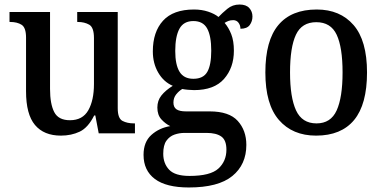

<svg xmlns="http://www.w3.org/2000/svg" viewBox="-20 -589 1690 848"><path d="M249 10Q174 10 134.5 -37Q95 -84 95 -186V-423Q95 -467 75.5 -479.5Q56 -492 25 -492H22V-536H201V-196Q201 -130 219.5 -94Q238 -58 289 -58Q345 -58 370 -102Q395 -146 395 -218V-421Q395 -468 374 -480Q353 -492 324 -492H321V-536H500V-111Q500 -66 521 -55Q542 -44 572 -44H576V0H416L401 -79H396Q369 -25 332 -7.5Q295 10 249 10Z M814 239Q714 239 664 201.5Q614 164 614 95Q614 38 648.5 7Q683 -24 732 -32Q711 -42 693 -61.5Q675 -81 675 -114Q675 -145 693 -167.5Q711 -190 743 -210Q703 -227 679 -268Q655 -309 655 -362Q655 -448 700 -497.5Q745 -547 837 -547Q871 -547 899.5 -537.5Q928 -528 945 -514Q961 -531 984 -550Q1007 -569 1038 -569Q1067 -569 1081 -553.5Q1095 -538 1095 -516Q1095 -495 1083 -478.5Q1071 -462 1042 -462Q1042 -477 1033.5 -488.5Q1025 -500 1010 -500Q998 -500 989 -496.5Q980 -493 972 -488Q990 -467 1001.5 -437.5Q1013 -408 1013 -365Q1013 -290 969.5 -240.5Q926 -191 837 -191Q826 -191 810 -192.5Q794 -194 785 -196Q770 -187 758 -172Q746 -157 746 -136Q746 -116 759 -106.5Q772 -97 802 -97H906Q992 -97 1030 -55Q1068 -13 1068 51Q1068 138 1006 188.5Q944 239 814 239ZM834 -241Q878 -241 895.5 -271.5Q913 -302 913 -365Q913 -430 895 -463Q877 -496 834 -496Q791 -496 772.5 -462Q754 -428 754 -364Q754 -303 773 -272Q792 -241 834 -241ZM817 188Q909 188 944.5 155.5Q980 123 980 72Q980 30 957.5 14Q935 -2 892 -2H795Q772 -2 750.5 5.5Q729 13 715 32.5Q701 52 701 90Q701 133 727 160.5Q753 188 817 188Z M1376 10Q1272 10 1212 -59Q1152 -128 1152 -269Q1152 -410 1209.5 -478.5Q1267 -547 1379 -547Q1482 -547 1541.5 -478.5Q1601 -410 1601 -269Q1601 -128 1544 -59Q1487 10 1376 10ZM1378 -44Q1441 -44 1467 -101.5Q1493 -159 1493 -269Q1493 -380 1467 -435.5Q1441 -491 1377 -491Q1313 -491 1287 -435.5Q1261 -380 1261 -269Q1261 -159 1287.5 -101.5Q1314 -44 1378 -44Z"/></svg>

Font: Noto Serif Thai SemiCondensed Medium
Style: Regular
Weight: 500
Width: 4
Designer: Monotype Design Team
Foundry: Monotype Imaging Inc.
Version: Version 2.002; ttfautohint (v1.8.4.7-5d5b)